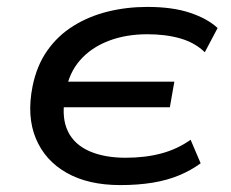

<svg xmlns="http://www.w3.org/2000/svg" viewBox="-20 -526 667 555"><path d="M328 9Q235 9 172.5 -26.5Q110 -62 83.5 -126Q57 -190 74 -276Q86 -336 116.5 -379.5Q147 -423 192 -451Q237 -479 291.5 -492.5Q346 -506 406 -506Q479 -506 529.5 -489Q580 -472 609 -445L572 -375Q543 -403 501 -415Q459 -427 406 -427Q343 -427 293 -407.5Q243 -388 211.5 -352Q180 -316 171 -265L161 -290H484L471 -216H149L167 -239Q158 -184 176.5 -146Q195 -108 238.5 -89Q282 -70 343 -70Q400 -70 446.5 -82.5Q493 -95 531 -122L560 -54Q533 -34 498.5 -19.5Q464 -5 421.5 2Q379 9 328 9Z"/></svg>

Font: Nunito Sans 7pt SemiExpanded Medium
Style: Italic
Weight: 500
Width: 6
Italic angle: -9°
Designer: Vernon Adams
Foundry: Vernon Adams
Version: Version 3.101;gftools[0.9.27]